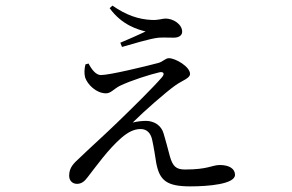

<svg xmlns="http://www.w3.org/2000/svg" viewBox="-20 -612 1040 683"><path d="M295 -386 284 -383C280 -367 279 -351 283 -336C291 -312 322 -280 357 -280C374 -280 383 -294 405 -306C446 -326 514 -347 544 -354C561 -359 568 -351 556 -337C525 -301 453 -230 396 -175C358 -138 296 -82 264 -51C242 -31 226 -16 226 13C226 31 238 42 254 42C270 42 281 33 292 18C321 -19 364 -80 411 -121C434 -141 456 -153 480 -153C504 -153 516 -137 521 -116C527 -89 532 -57 536 -31C548 30 573 51 657 51C721 51 816 43 816 10C816 -12 795 -25 762 -25C734 -25 721 -9 638 -9C606 -9 594 -21 584 -57C578 -81 569 -113 562 -137C554 -166 528 -182 499 -182C485 -182 467 -180 452 -176C494 -218 570 -284 602 -307C628 -326 656 -333 656 -349C656 -375 604 -405 581 -405C568 -405 561 -393 543 -388C498 -376 370 -345 339 -345C322 -345 307 -363 295 -386ZM370 -583C414 -522 471 -507 498 -500C475 -489 439 -473 408 -460L414 -445C447 -454 513 -475 545 -478C565 -479 580 -478 598 -478C619 -478 628 -488 628 -499C628 -526 596 -546 569 -546C557 -546 545 -540 520 -541C473 -543 429 -558 380 -592Z"/></svg>

Font: Harano Aji Mincho CN
Style: Regular
Weight: 400
Foundry: Masamichi Hosoda
Version: HaranoAjiMinchoCN-Regular version 20230610;ttx 4.39.4